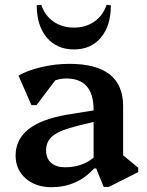

<svg xmlns="http://www.w3.org/2000/svg" viewBox="-20 -767 614 800"><path d="M194 13Q129 13 87 -23.5Q45 -60 45 -119Q45 -252 258 -289L370 -307V-309Q370 -440 256 -440Q232 -440 210 -432L132 -329H111L57 -452Q95 -474 153 -487.5Q211 -501 269 -501Q493 -501 493 -325V-120L556 -68V-50L433 12H412L381 -65H372Q301 13 194 13ZM172 -141Q172 -107 193 -88.5Q214 -70 251 -70Q321 -70 370 -110V-259L304 -243Q231 -225 201.5 -202Q172 -179 172 -141ZM288 -561Q217 -561 175 -610.5Q133 -660 133 -745L152 -747Q167 -702 203 -677Q239 -652 288 -652Q337 -652 373 -677Q409 -702 424 -747L442 -745Q442 -660 400.5 -610.5Q359 -561 288 -561Z"/></svg>

Font: Platypi Medium
Style: Regular
Weight: 500
Designer: David Sargent
Foundry: Bolt Cutter Type
Version: Version 1.200; ttfautohint (v1.8.4.7-5d5b)